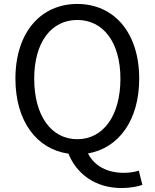

<svg xmlns="http://www.w3.org/2000/svg" viewBox="-20 -767 782 971"><path d="M153 -369C153 -553 239 -666 371 -666C502 -666 589 -553 589 -369C589 -182 502 -63 371 -63C239 -63 153 -182 153 -369ZM682 96C663 102 638 107 605 107C525 107 458 74 425 9C580 -18 684 -158 684 -369C684 -604 555 -747 371 -747C187 -747 58 -604 58 -369C58 -154 166 -12 326 10C367 111 460 184 595 184C639 184 678 176 700 168Z"/></svg>

Font: Noto Sans Japanese Regular
Style: Regular
Weight: 400
Designer: Ryoko NISHIZUKA (kana & ideographs); Paul D. Hunt (Latin, Greek & Cyrillic); Wenlong ZHANG (bopomofo); Sandoll Communica
Foundry: Adobe Systems Incorporated
Version: Version 1.000;PS 1;hotconv 1.0.78;makeotf.lib2.5.61930